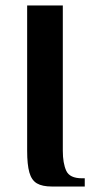

<svg xmlns="http://www.w3.org/2000/svg" viewBox="-20 -680 344 700"><path d="M169 0Q134 0 114.5 -11.5Q95 -23 87 -51.5Q79 -80 79 -130V-660H209V-130Q209 -85 221.5 -57.5Q234 -30 279 -30H289V0Z"/></svg>

Font: El Messiri
Style: Regular
Weight: 400
Designer: Mohamed Gaber
Foundry: Kief Type Foundry
Version: Version 2.020